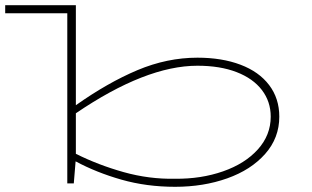

<svg xmlns="http://www.w3.org/2000/svg" viewBox="-46 -706 1201 739"><path d="M1029 -257Q1029 -175 974.5 -113.5Q920 -52 828.5 -19.5Q737 13 628 13Q518 13 421.5 -14.5Q325 -42 245 -85L238 0H213V-655H-26V-686H246V-301Q369 -388 483 -436Q597 -484 714 -484Q808 -484 879.5 -457Q951 -430 990 -378.5Q1029 -327 1029 -257ZM996 -257Q996 -315 962 -359.5Q928 -404 864.5 -428.5Q801 -453 714 -453Q515 -453 246 -270V-114Q332 -71 430 -43.5Q528 -16 628 -18Q728 -17 812.5 -46.5Q897 -76 946.5 -131Q996 -186 996 -257Z"/></svg>

Font: BioRhyme Expanded ExtraLight
Style: Regular
Weight: 275
Width: 7
Designer: Aoife Mooney
Foundry: Aoife Mooney Type
Version: Version 1.001